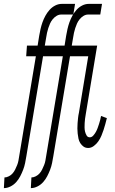

<svg xmlns="http://www.w3.org/2000/svg" viewBox="-72 -755 592 990"><path d="M-52 215 -49 160Q-38 160 -26.5 154Q-15 148 -7 139Q1 130 6.5 118.5Q12 107 16.5 96Q21 85 23 73.5Q25 62 27 50L113 -465H63L67 -520H122L130 -570Q133 -588 137 -605.5Q141 -623 147 -640Q153 -657 162 -673.5Q171 -690 183.5 -704Q196 -718 212.5 -726.5Q229 -735 247 -735H315L306 -680H243Q231 -680 219.5 -673Q208 -666 199.5 -655.5Q191 -645 186 -633.5Q181 -622 177 -610Q173 -598 170.5 -586Q168 -574 166 -561L159 -520H245L241 -465H150L64 50Q61 68 57.5 85.5Q54 103 47.5 120Q41 137 32.5 153.5Q24 170 11.5 184Q-1 198 -18 206.5Q-35 215 -52 215ZM87 215 90 160Q101 160 112.5 154Q124 148 132 139Q140 130 145.5 118.5Q151 107 155.5 96Q160 85 162 73.5Q164 62 166 50L252 -465H202L206 -520H261L269 -570Q272 -588 276 -605.5Q280 -623 286 -640Q292 -657 301 -673.5Q310 -690 322.5 -704Q335 -718 351.5 -726.5Q368 -735 386 -735H454L445 -680H382Q370 -680 358.5 -673Q347 -666 338.5 -655.5Q330 -645 325 -633.5Q320 -622 316 -610Q312 -598 309.5 -586Q307 -574 305 -561L298 -520H384L380 -465H289L203 50Q200 68 196.5 85.5Q193 103 186.5 120Q180 137 171.5 153.5Q163 170 150.5 184Q138 198 121 206.5Q104 215 87 215ZM383 8Q369 8 359 1Q349 -6 342 -17Q335 -28 332.5 -41Q330 -54 328.5 -66.5Q327 -79 327 -92.5Q327 -106 328 -119.5Q329 -133 330.5 -147Q332 -161 335 -174L383 -465H326L330 -520H429L370 -165Q368 -154 366.5 -142.5Q365 -131 364.5 -120Q364 -109 364 -98Q364 -87 366.5 -76.5Q369 -66 374.5 -56.5Q380 -47 391 -47Q401 -47 409 -56Q417 -65 422.5 -75Q428 -85 431.5 -95Q435 -105 438.5 -115.5Q442 -126 444.5 -136Q447 -146 449 -157L479 -146Q475 -130 471 -115Q467 -100 462 -85Q457 -70 451 -55.5Q445 -41 435.5 -27Q426 -13 412 -2.5Q398 8 383 8Z"/></svg>

Font: Iosevka Light
Style: Italic
Weight: 300
Italic angle: -9°
Monospace: yes
Designer: Belleve Invis
Foundry: Belleve Invis
Version: Version 32.5.0; ttfautohint (v1.8.4)